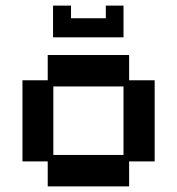

<svg xmlns="http://www.w3.org/2000/svg" viewBox="-20 -652 632 684"><path d="M150 12V-77H60V-366H150V-456H440V-366H531V-77H440V12ZM170 -100H420V-344H170ZM169 -519V-632H233V-587H357V-632H420V-519Z"/></svg>

Font: Pixelify Sans Medium
Style: Regular
Weight: 500
Designer: Stefie Justprince
Foundry: Typecalism Foundryline
Version: Version 1.000;February 13, 2025;FontCreator 15.0.0.3015 64-b